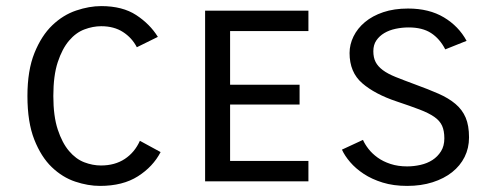

<svg xmlns="http://www.w3.org/2000/svg" viewBox="-20 -595 1619 630"><path d="M507 -96Q482 -48 432.5 -16.5Q383 15 308 15Q269 15 227 1Q185 -13 150 -46.5Q115 -80 92.5 -137Q70 -194 70 -280Q70 -364 93 -421Q116 -478 151.5 -512Q187 -546 230 -560.5Q273 -575 312 -575Q382 -575 427 -545.5Q472 -516 498 -474L429 -440Q413 -471 383.5 -490Q354 -509 312 -509Q285 -509 257 -498.5Q229 -488 206.5 -461.5Q184 -435 169.5 -391Q155 -347 155 -280Q155 -214 169.5 -170Q184 -126 206.5 -99.5Q229 -73 256.5 -62.5Q284 -52 311 -52Q357 -52 389.5 -73.5Q422 -95 439 -133Z M963 -252H735V-67H992V0H653V-560H992V-493H735V-317H963Z M1171 -136Q1177 -122 1189 -106.5Q1201 -91 1219 -78Q1237 -65 1261.5 -57Q1286 -49 1316 -49Q1338 -49 1360 -54Q1382 -59 1399 -70Q1416 -81 1427 -98.5Q1438 -116 1438 -141Q1438 -166 1430.5 -182.5Q1423 -199 1405 -211.5Q1387 -224 1357 -235.5Q1327 -247 1282 -262Q1210 -286 1168.5 -322Q1127 -358 1127 -421Q1127 -449 1140 -475.5Q1153 -502 1177.5 -522.5Q1202 -543 1237.5 -555Q1273 -567 1319 -567Q1388 -567 1436.5 -538Q1485 -509 1511 -461L1441 -433Q1423 -468 1394.5 -486.5Q1366 -505 1321 -505Q1299 -505 1278 -500.5Q1257 -496 1241 -486.5Q1225 -477 1215 -462.5Q1205 -448 1205 -427Q1205 -406 1212.5 -391.5Q1220 -377 1236 -365Q1252 -353 1278 -342.5Q1304 -332 1342 -318Q1386 -302 1419 -287.5Q1452 -273 1474.5 -254Q1497 -235 1508 -209Q1519 -183 1519 -144Q1519 -109 1504.5 -80Q1490 -51 1463.5 -30Q1437 -9 1399.5 3Q1362 15 1316 15Q1271 15 1235.5 4Q1200 -7 1173.5 -24.5Q1147 -42 1129 -63Q1111 -84 1102 -104Z"/></svg>

Font: Carrois Gothic SC
Style: Regular
Weight: 400
Designer: Ralph du Carrois
Foundry: Ralph du Carrois
Version: Version 1.001